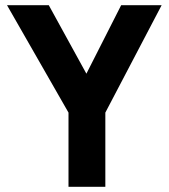

<svg xmlns="http://www.w3.org/2000/svg" viewBox="-20 -720 650 740"><path d="M244 -286 7 -700H168L313 -436L447 -700H603L386 -286V0H244Z"/></svg>

Font: Golos UI VF
Style: Regular
Weight: 400
Designer: A.Korolkova, Vitaly Kuzmin
Foundry: ParaType Ltd
Version: Version 2.000